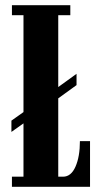

<svg xmlns="http://www.w3.org/2000/svg" viewBox="-20 -720 424 740"><path d="M26 0V-39H70.5V-244.5L24 -211.5V-255L70.5 -288V-661.5H26V-700H251V-661.5H204.5V-384.5L275 -435.5V-392L204.5 -341V-39H223Q254 -39 271 -77.8Q288 -116.5 288 -176H327V0Z"/></svg>

Font: Imbue 10pt ExtraBold
Style: Regular
Weight: 800
Designer: Tyler Finck
Foundry: Etcetera Type Company
Version: Version 1.102; ttfautohint (v1.8.3)